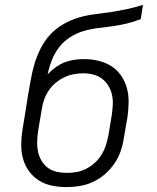

<svg xmlns="http://www.w3.org/2000/svg" viewBox="-20 -755 640 783"><path d="M251 8Q221 8 191.5 2Q162 -4 138 -19.5Q114 -35 97.5 -58Q81 -81 73.5 -109Q66 -137 66.5 -167.5Q67 -198 72 -228L86 -313Q88 -326 90 -339Q92 -352 94 -365Q100 -397 105.5 -429.5Q111 -462 120.5 -494Q130 -526 145.5 -557Q161 -588 184.5 -613.5Q208 -639 238.5 -656.5Q269 -674 301.5 -683.5Q334 -693 367 -697Q400 -701 433 -706Q466 -711 498.5 -718Q531 -725 563 -735L554 -677Q526 -666 497 -659Q468 -652 438.5 -648Q409 -644 379.5 -640.5Q350 -637 321 -628.5Q292 -620 265.5 -603Q239 -586 220.5 -561.5Q202 -537 191 -508.5Q180 -480 174 -451Q188 -467 206 -480Q224 -493 243 -500.5Q262 -508 282.5 -511Q303 -514 323 -514Q353 -514 382 -507Q411 -500 434.5 -485Q458 -470 474 -446.5Q490 -423 497.5 -395.5Q505 -368 504.5 -338Q504 -308 500 -278L485 -192Q481 -165 472 -138.5Q463 -112 446.5 -88Q430 -64 407.5 -44.5Q385 -25 359 -13Q333 -1 305.5 3.5Q278 8 251 8ZM252 -50Q273 -50 293 -53.5Q313 -57 332 -67Q351 -77 367 -91.5Q383 -106 394 -124Q405 -142 411.5 -162Q418 -182 422 -202L436 -287Q439 -308 440 -329Q441 -350 436.5 -369.5Q432 -389 421.5 -406Q411 -423 395.5 -434.5Q380 -446 360 -451Q340 -456 319 -456Q299 -456 279 -452Q259 -448 240.5 -439Q222 -430 205.5 -416Q189 -402 177.5 -384Q166 -366 159.5 -347Q153 -328 150 -308L135 -218Q132 -198 131.5 -177Q131 -156 135 -136.5Q139 -117 149.5 -99.5Q160 -82 175.5 -70.5Q191 -59 211 -54.5Q231 -50 252 -50Z"/></svg>

Font: Iosevka Etoile Light Oblique
Style: Regular
Weight: 300
Italic angle: -9°
Designer: Belleve Invis
Foundry: Belleve Invis
Version: Version 15.5.2; ttfautohint (v1.8.4)